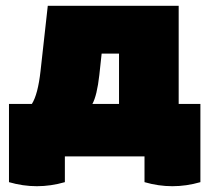

<svg xmlns="http://www.w3.org/2000/svg" viewBox="-20 -540 722 663"><path d="M672 89Q575 117 479 89V0H204V89Q107 117 11 89V-181H90Q111 -214 120 -295L145 -520H597V-181H672ZM323 -281Q315 -210 299 -181H391V-355H331Z"/></svg>

Font: Lilita One Rus
Style: Regular
Weight: 400
Designer: Juan Montoreano
Foundry: Juan Montoreano
Version: Version 1.002